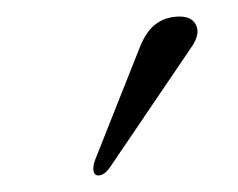

<svg xmlns="http://www.w3.org/2000/svg" viewBox="-20 -732 288 232"><path d="M95 -539 149 -675Q157 -695 169 -703.5Q181 -712 197 -712Q212 -712 217 -701.5Q222 -691 212 -676L113 -530Q106 -520 99 -520Q94 -520 93 -525.5Q92 -531 95 -539Z"/></svg>

Font: Raigarh
Style: Regular
Weight: 400
Designer: jaikishan Patel
Foundry: MagicType
Version: Version 1.000;FEAKit 1.0